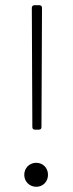

<svg xmlns="http://www.w3.org/2000/svg" viewBox="-20 -720 279 736"><path d="M114 -223H129C135 -223 139 -226 139 -233L141 -690C141 -696 137 -700 131 -700H112C106 -700 102 -696 102 -690L104 -233C104 -226 108 -223 114 -223ZM119 -4C145 -4 164 -24 164 -50C164 -76 145 -96 119 -96C93 -96 73 -76 73 -50C73 -24 93 -4 119 -4Z"/></svg>

Font: Barlow ExtraLight
Style: Regular
Weight: 275
Designer: Jeremy Tribby
Foundry: Tribby Type
Version: Version 1.422;hotconv 1.0.109;makeotfexe 2.5.65596